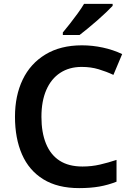

<svg xmlns="http://www.w3.org/2000/svg" viewBox="-20 -957 679 987"><path d="M400 -613Q336 -613 289.5 -582.5Q243 -552 218 -494.5Q193 -437 193 -356Q193 -276 216.5 -218.5Q240 -161 286.5 -131Q333 -101 404 -101Q451 -101 494 -111Q537 -121 579 -135V-23Q536 -6 490.5 2Q445 10 387 10Q276 10 202.5 -35.5Q129 -81 93 -163.5Q57 -246 57 -357Q57 -465 96.5 -547.5Q136 -630 213.5 -677Q291 -724 401 -724Q455 -724 508.5 -712.5Q562 -701 608 -679L563 -572Q527 -589 487 -601Q447 -613 400 -613ZM559 -927Q546 -913 525 -893Q504 -873 479.5 -851.5Q455 -830 431 -810.5Q407 -791 389 -777H303V-790Q319 -809 339 -834.5Q359 -860 379 -887.5Q399 -915 412 -937H559Z"/></svg>

Font: Noto Sans Syriac Eastern SemiBold
Style: Regular
Weight: 600
Designer: Patrick Giasson and the Monotype Design Team
Foundry: Monotype Imaging Inc.
Version: Version 3.001